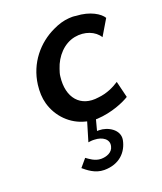

<svg xmlns="http://www.w3.org/2000/svg" viewBox="-135 -572 755 897"><g transform="rotate(-20 242.5 -123.0)"><path d="M184 -242C185 -254 189 -265 193 -277C211 -333 254 -381 310 -392C362 -402 411 -382 432 -347L479 -426C465 -450 419 -480 349 -483C338 -485 326 -485 315 -484C287 -482 261 -474 234 -461C152 -423 85 -345 72 -241C68 -207 69 -177 77 -148C97 -76 153 -21 222 -4L230 -2L202 92C210 91 220 89 233 90C271 91 304 112 295 146C289 174 259 185 232 185C201 185 176 164 163 155L130 194C148 209 182 239 228 239C304 239 346 193 357 137C366 87 311 56 268 56H258L272 3H279C353 -1 416 -29 443 -46L423 -128L420 -126C397 -111 361 -93 318 -89C226 -75 171 -139 184 -242Z"/></g></svg>

Font: Bluebird
Style: LiNrwObl
Weight: 300
Designer: Jasper
Foundry: Cannot Into Space Fonts
Version: Version 0.98